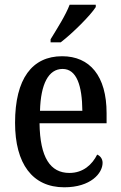

<svg xmlns="http://www.w3.org/2000/svg" viewBox="-20 -786 513 816"><path d="M195 -619V-606H238C290 -646 365 -721 387 -756V-766H276C259 -721 223 -665 195 -619ZM253 10C366 10 416 -50 416 -94C416 -112 405 -124 393 -129C372 -87 334 -51 275 -51C194 -51 150 -116 148 -262H433V-305C433 -463 362 -547 244 -547C117 -547 44 -452 44 -264C44 -90 118 10 253 10ZM330 -315H150C153 -429 186 -493 246 -493C306 -493 329 -422 330 -315Z"/></svg>

Font: Noto Serif Georgian Condensed Medium
Style: Regular
Weight: 500
Width: 3
Designer: Monotype Design Team, Akaki Razmadze
Foundry: Google LLC
Version: Version 2.003